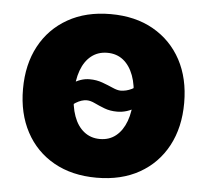

<svg xmlns="http://www.w3.org/2000/svg" viewBox="-45 -591 699 649"><g transform="rotate(5 305.0 -266.5)"><path d="M305.2 10.7Q221.7 10.7 160.2 -23.9Q98.6 -58.6 65.2 -121.1Q31.7 -183.6 31.7 -266.6Q31.7 -350.1 65.2 -412.4Q98.6 -474.6 160.2 -509.5Q221.7 -544.4 305.2 -544.4Q389.2 -544.4 450.4 -509.5Q511.7 -474.6 545.2 -412.4Q578.6 -350.1 578.6 -266.6Q578.6 -183.6 545.2 -121.1Q511.7 -58.6 450.4 -23.9Q389.2 10.7 305.2 10.7ZM305.2 -120.6Q336.9 -120.6 359.4 -138.7Q381.8 -156.7 394 -189.7Q406.2 -222.7 406.2 -267.1Q406.2 -312 394 -344.7Q381.8 -377.4 359.4 -395.3Q336.9 -413.1 305.2 -413.1Q273.9 -413.1 251.2 -395.3Q228.5 -377.4 216.6 -344.7Q204.6 -312 204.6 -267.1Q204.6 -222.7 216.6 -189.7Q228.5 -156.7 251.2 -138.7Q273.9 -120.6 305.2 -120.6ZM171.9 -195.3 127.4 -230.5Q165 -278.8 194.1 -298.8Q223.1 -318.8 253.4 -318.8Q276.9 -318.8 296.9 -311.5Q316.9 -304.2 333.3 -296.9Q349.6 -289.6 360.8 -289.6Q379.4 -289.6 398.4 -298.8Q417.5 -308.1 436 -340.8L481.9 -309.6Q447.8 -258.3 418.7 -238Q389.6 -217.8 355 -217.8Q331.1 -217.8 312 -225.1Q293 -232.4 277.8 -239.7Q262.7 -247.1 250 -247.1Q232.4 -247.1 212.9 -235.1Q193.4 -223.1 171.9 -195.3Z"/></g></svg>

Font: Inter 20pt ExtraBold
Style: Regular
Weight: 800
Version: Version 4.001;git-66647c0bb